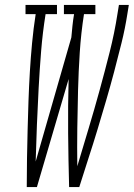

<svg xmlns="http://www.w3.org/2000/svg" viewBox="-20 -755 540 775"><path d="M88 0Q88 -58 89 -116Q90 -174 91.5 -232Q93 -290 95 -348Q97 -406 100.5 -464.5Q104 -523 109.5 -581.5Q115 -640 124 -698H83V-735H210V-698H164Q152 -623 146 -548.5Q140 -474 136 -399.5Q132 -325 129 -251Q126 -177 124 -103L268 -604Q270 -627 272.5 -651Q275 -675 279 -698H238V-735H365V-698H319Q307 -621 302 -544Q297 -467 295 -390Q293 -313 292 -237Q291 -161 292 -84Q315 -161 338 -237.5Q361 -314 382 -390.5Q403 -467 422.5 -544Q442 -621 454 -698L460 -735H500L494 -698Q485 -640 470.5 -581.5Q456 -523 440.5 -464.5Q425 -406 408 -348Q391 -290 373.5 -232Q356 -174 337 -116Q318 -58 300 0H259Q256 -109 255 -218Q254 -327 257 -436L129 0Z"/></svg>

Font: Iosevka Curly Slab Extralight
Style: Italic
Weight: 200
Italic angle: -9°
Monospace: yes
Designer: Belleve Invis
Foundry: Belleve Invis
Version: Version 22.1.2; ttfautohint (v1.8.4)